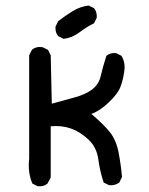

<svg xmlns="http://www.w3.org/2000/svg" viewBox="-20 -686 540 697"><path d="M117.2 -9.8 97.7 -19.5Q80.1 -59.6 85.9 -110.4V-485.4L95.7 -504.9Q111.3 -518.6 134.8 -514.6L154.3 -504.9L164.1 -485.4L168 -309.6Q209 -321.3 249.5 -332Q290 -342.8 314.5 -361.3Q338.9 -379.9 345.7 -410.2Q352.5 -440.4 366.2 -483.4Q379.9 -495.1 401.4 -493.2L420.9 -483.4Q436.5 -458 430.7 -424.8Q426.8 -395.5 417 -370.1Q407.2 -344.7 374 -313.5Q340.8 -282.2 311.5 -272.5Q354.5 -236.3 377.9 -207.5Q401.4 -178.7 410.2 -133.8Q418.9 -88.9 422.9 -43.9L413.1 -23.4Q397.5 -11.7 376 -13.7L356.4 -23.4Q342.8 -63.5 336.9 -107.4Q331.1 -151.4 300.8 -179.7Q270.5 -208 236.8 -219.7Q203.1 -231.4 164.1 -227.5V-42L152.3 -19.5Q138.7 -7.8 117.2 -9.8ZM210.9 -544.9 191.4 -554.7Q179.7 -568.4 181.6 -589.8L191.4 -609.4Q216.8 -628.9 243.7 -645.5Q270.5 -662.1 301.8 -666L321.3 -656.2Q333 -642.6 331.1 -621.1L321.3 -601.6Q293.9 -587.9 268.1 -568.4Q242.2 -548.8 210.9 -544.9Z"/></svg>

Font: JasonHandwriting1
Style: Regular
Weight: 400
Version: Version 1.48.20